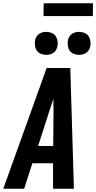

<svg xmlns="http://www.w3.org/2000/svg" viewBox="-41 -1149 586 1169"><path d="M-21 0 243 -735H387L409 0H282V-155H156L106 0ZM283 -260 285 -490Q284 -505 284 -519.5Q284 -534 285 -549Q280 -534 275 -519.5Q270 -505 265 -490L191 -260ZM441 -815Q424 -815 408.5 -821Q393 -827 384 -839.5Q375 -852 372.5 -868.5Q370 -885 372 -902Q374 -913 380 -924Q386 -935 396 -942Q406 -949 417.5 -952Q429 -955 440 -955Q457 -955 472.5 -949Q488 -943 497 -930.5Q506 -918 509 -901.5Q512 -885 509 -868Q507 -857 501 -846Q495 -835 485 -828Q475 -821 463.5 -818Q452 -815 441 -815ZM241 -815Q224 -815 208.5 -821Q193 -827 184 -839.5Q175 -852 172.5 -868.5Q170 -885 172 -902Q174 -913 180 -924Q186 -935 196 -942Q206 -949 217.5 -952Q229 -955 240 -955Q257 -955 272.5 -949Q288 -943 297 -930.5Q306 -918 309 -901.5Q312 -885 309 -868Q307 -857 301 -846Q295 -835 285 -828Q275 -821 263.5 -818Q252 -815 241 -815ZM224 -1051 225 -1129H525L524 -1051Z"/></svg>

Font: Iosevka SS18 Extrabold
Style: Italic
Weight: 800
Italic angle: -9°
Monospace: yes
Designer: Belleve Invis
Foundry: Belleve Invis
Version: Version 25.1.1; ttfautohint (v1.8.4)